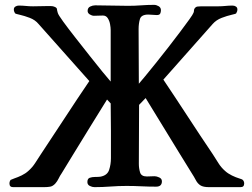

<svg xmlns="http://www.w3.org/2000/svg" viewBox="-20 -773 1040 791"><path d="M986 -17Q986 -2 971 -2Q939 -2 906 -2Q873 -2 841 -2Q817 -2 805.5 -9.5Q794 -17 787 -30.5Q780 -44 769 -61L719 -142L580 -369L553 -341Q553 -280 552.5 -219.5Q552 -159 552 -98Q552 -80 557 -63Q562 -46 585 -46Q593 -46 601 -46.5Q609 -47 617 -47Q625 -47 636 -42Q647 -37 647 -26Q647 -4 623 -4Q592 -4 562 -5.5Q532 -7 501 -7Q468 -7 435 -4.5Q402 -2 369 -2Q360 -2 350 -7Q340 -12 340 -23Q340 -37 349.5 -40.5Q359 -44 372 -44Q385 -44 393 -45Q422 -50 429.5 -73Q437 -96 437 -121Q437 -177 437 -234Q437 -291 436 -347L421 -363Q386 -307 351 -250Q316 -193 281 -136L234 -59Q227 -49 221.5 -37.5Q216 -26 208 -17Q198 -6 187 -4Q176 -2 162 -2Q130 -2 98 -2Q66 -2 34 -2Q19 -2 19 -17Q19 -26 24 -32Q25 -33 31.5 -35Q38 -37 39 -38Q54 -43 69.5 -50.5Q85 -58 97 -69Q113 -83 125 -101.5Q137 -120 148 -137Q198 -212 247.5 -288Q297 -364 348 -439L139 -674Q125 -691 102.5 -699.5Q80 -708 62 -712Q44 -716 42 -718Q37 -726 37 -734Q37 -742 43.5 -746Q50 -750 57 -750Q72 -750 86.5 -748.5Q101 -747 116 -747Q130 -747 145 -747.5Q160 -748 174 -748Q179 -748 188 -748Q197 -748 202 -746Q214 -742 214.5 -736Q215 -730 218 -720Q220 -712 240 -684.5Q260 -657 289 -620Q318 -583 348 -545Q378 -507 402 -477.5Q426 -448 436 -437V-649Q436 -659 433.5 -673Q431 -687 424 -698Q417 -709 404 -709Q395 -709 385.5 -708.5Q376 -708 367 -708Q359 -708 350 -713.5Q341 -719 341 -728Q341 -741 351.5 -746Q362 -751 372 -751Q406 -751 440 -750Q474 -749 508 -749Q535 -749 561.5 -751Q588 -753 615 -753Q624 -753 633.5 -747.5Q643 -742 643 -731Q643 -723 640 -717Q637 -711 626 -711Q617 -711 608 -712Q599 -713 591 -713Q562 -713 556.5 -694.5Q551 -676 551 -653Q551 -597 551.5 -540.5Q552 -484 552 -428Q560 -437 578.5 -459.5Q597 -482 622 -513Q647 -544 673 -577.5Q699 -611 722 -641.5Q745 -672 760 -693Q775 -714 777 -720Q779 -724 779 -728.5Q779 -733 781 -737Q786 -745 793.5 -746Q801 -747 809 -747H879Q894 -747 908.5 -748.5Q923 -750 938 -750Q946 -750 952 -746Q958 -742 958 -734Q958 -726 953 -718Q952 -716 934 -712Q916 -708 893.5 -699.5Q871 -691 856 -674L653 -445Q704 -369 754.5 -291.5Q805 -214 857 -137Q868 -120 879.5 -101.5Q891 -83 907 -69Q919 -58 935.5 -50Q952 -42 965.5 -38Q979 -34 980 -32Q986 -26 986 -17Z"/></svg>

Font: Kaisei Opti
Style: Bold
Weight: 700
Designer: Font-Kai, 金井和夫
Foundry: KAZUO KANAI
Version: Version 5.003